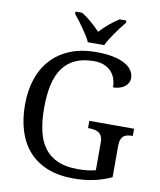

<svg xmlns="http://www.w3.org/2000/svg" viewBox="-99 -1009 913 1097"><g transform="rotate(10 357.0 -460.5)"><path d="M400.9 9.8Q314 9.8 249.3 -16.6Q184.6 -43 141.8 -91.3Q99.1 -139.6 78.1 -207.5Q57.1 -275.4 57.1 -357.9Q57.1 -439 79.3 -506.3Q101.6 -573.7 145.8 -622.1Q189.9 -670.4 255.4 -697.3Q320.8 -724.1 407.2 -724.1Q462.9 -724.1 504.2 -715.6Q545.4 -707 573 -691.9Q600.6 -676.8 614.3 -656.2Q627.9 -635.7 627.9 -611.8Q627.9 -595.7 620.6 -582.8Q613.3 -569.8 600.8 -560.8Q588.4 -551.8 571.5 -546.9Q554.7 -542 535.2 -542Q535.2 -565.4 528.3 -588.4Q521.5 -611.3 505.9 -629.6Q490.2 -647.9 464.8 -659.4Q439.5 -670.9 402.8 -670.9Q339.4 -670.9 294.7 -650.1Q250 -629.4 221.7 -589.6Q193.4 -549.8 180.7 -491.5Q168 -433.1 168 -357.9Q168 -283.2 181.2 -225.1Q194.3 -167 224.1 -127.4Q253.9 -87.9 301.3 -67.4Q348.6 -46.9 417 -46.9Q445.8 -46.9 472.9 -49.8Q500 -52.7 521 -59.1V-220.2Q521 -242.2 514.4 -255.6Q507.8 -269 496.6 -276.1Q485.4 -283.2 470.5 -285.6Q455.6 -288.1 439 -288.1H435.1V-330.1H694.8V-288.1H690.9Q676.8 -288.1 664.1 -285.6Q651.4 -283.2 642.1 -275.6Q632.8 -268.1 627.4 -253.7Q622.1 -239.3 622.1 -215.8V-36.1Q571.8 -12.7 518.6 -1.5Q465.3 9.8 400.9 9.8ZM249 -931.2H288.1Q302.2 -922.4 316.7 -911.6Q331.1 -900.9 345 -888.9Q358.9 -877 371.8 -864.5Q384.8 -852.1 396 -839.8Q407.2 -852.1 420.2 -864.5Q433.1 -877 447.3 -888.9Q461.4 -900.9 476.1 -911.6Q490.7 -922.4 504.9 -931.2H543.9V-918Q532.2 -903.8 518.1 -885.3Q503.9 -866.7 490 -846.9Q476.1 -827.1 463.9 -807.6Q451.7 -788.1 443.8 -771H349.1Q341.3 -788.1 329.1 -807.6Q316.9 -827.1 303 -846.9Q289.1 -866.7 274.9 -885.3Q260.7 -903.8 249 -918Z"/></g></svg>

Font: Droid Serif
Style: Regular
Weight: 400
Designer: Monotype Design team
Foundry: Monotype Imaging Inc.
Version: Version 1.03